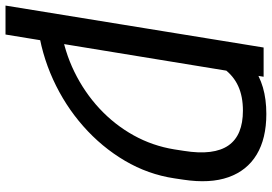

<svg xmlns="http://www.w3.org/2000/svg" viewBox="-190 -613 981 693"><g transform="rotate(90 300.5 -266.5)"><path d="M231 -727.5 78.6 204.1H-25.9L125.5 -727.5ZM43 88.4 55.7 4.4Q139.2 -8.3 213.1 -44.4Q287.1 -80.6 345.7 -135Q404.3 -189.5 442.4 -258.1Q480.5 -326.7 493.2 -405.3L498.5 -439.5Q507.3 -494.1 502.2 -534.4Q497.1 -574.7 478.8 -600.8Q460.4 -627 429 -639.9Q397.5 -652.8 353.5 -652.8Q301.8 -652.8 264.6 -635.7Q227.5 -618.7 201.7 -583.7Q175.8 -548.8 158.2 -495.1L190.4 -686.5Q227.1 -712.4 269.5 -724.9Q312 -737.3 365.2 -737.3Q454.1 -737.3 512 -702.4Q569.8 -667.5 593.5 -600.8Q617.2 -534.2 602.5 -437.5L597.7 -405.3Q583.5 -310.5 534.2 -226.8Q484.9 -143.1 409.7 -76.7Q334.5 -10.3 240.7 32.5Q147 75.2 43 88.4Z"/></g></svg>

Font: Inter 18pt
Style: Italic
Weight: 400
Italic angle: -9.3988°
Designer: Rasmus Andersson
Foundry: rsms
Version: Version 4.001;git-66647c0bb